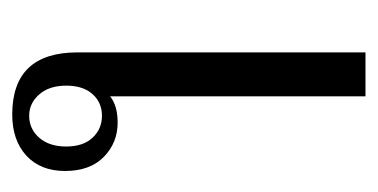

<svg xmlns="http://www.w3.org/2000/svg" viewBox="-168 -424 603 306"><g transform="rotate(90 133.0 -271.5)"><path d="M64 -94V-553H134V-146Q149 -158 176 -158Q208 -158 230.5 -136Q253 -114 253 -74Q253 -35 228.5 -12.5Q204 10 163 10Q64 10 64 -94ZM214 -76Q214 -103 200 -118Q186 -133 165 -133Q144 -133 130.5 -118Q117 -103 117 -76Q117 -49 131 -33Q145 -17 165 -17Q186 -17 200 -33Q214 -49 214 -76Z"/></g></svg>

Font: Trirong Light
Style: Regular
Weight: 300
Designer: Katatrad Team
Foundry: CadsonDemak
Version: Version 1.001